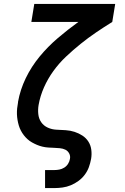

<svg xmlns="http://www.w3.org/2000/svg" viewBox="-20 -755 640 980"><path d="M210 205V113H257Q270 113 283 110.5Q296 108 308 100.5Q320 93 327.5 81Q335 69 337 56Q340 41 333 28Q326 15 313.5 9Q301 3 286 1.5Q271 0 256 -0.5Q241 -1 226 -2Q211 -3 196.5 -6.5Q182 -10 169 -15.5Q156 -21 143.5 -28Q131 -35 120.5 -44.5Q110 -54 101.5 -65Q93 -76 86.5 -88.5Q80 -101 76 -114.5Q72 -128 69.5 -142.5Q67 -157 66.5 -172Q66 -187 67.5 -202Q69 -217 72 -232Q72 -233 72 -233.5Q72 -234 72 -235Q83 -297 111.5 -356Q140 -415 182 -466Q224 -517 275 -560.5Q326 -604 380 -643H140L155 -735H568L553 -643Q511 -617 470.5 -589.5Q430 -562 391.5 -531Q353 -500 317 -466Q281 -432 252.5 -392.5Q224 -353 204.5 -309Q185 -265 177 -219Q173 -196 175.5 -172.5Q178 -149 190.5 -131Q203 -113 224 -103.5Q245 -94 268.5 -93Q292 -92 315.5 -90.5Q339 -89 360.5 -82Q382 -75 400.5 -63Q419 -51 431 -32.5Q443 -14 446 9.5Q449 33 445 56Q441 78 433.5 98.5Q426 119 412.5 137Q399 155 380.5 168.5Q362 182 341.5 190.5Q321 199 299.5 202Q278 205 257 205Z"/></svg>

Font: Iosevka Slab Semibold Extended
Style: Italic
Weight: 600
Width: 7
Italic angle: -9°
Monospace: yes
Designer: Belleve Invis
Foundry: Belleve Invis
Version: Version 11.1.0; ttfautohint (v1.8.3)